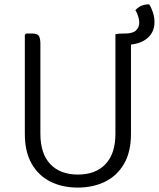

<svg xmlns="http://www.w3.org/2000/svg" viewBox="-20 -838 720 870"><path d="M92.5 -231.5V-680L98.5 -686H127Q150.5 -686 156.8 -674.2Q163 -662.5 163 -640V-232.5Q163 -141.5 208 -94.2Q253 -47 333 -47Q413 -47 458 -94.2Q503 -141.5 503 -232.5V-683Q516 -686 537 -686H544.5Q581.5 -686 596.2 -700Q611 -714 611 -736Q611 -749 605.8 -765Q600.5 -781 593.5 -792Q619 -819.5 656 -818Q665.5 -804.5 672.8 -782.2Q680 -760 680 -738Q680 -695.5 652 -668.8Q624 -642 573.5 -636V-231.5Q573.5 -150 542.2 -96Q511 -42 456.5 -15Q402 12 332 12Q262.5 12 208.5 -15Q154.5 -42 123.5 -96Q92.5 -150 92.5 -231.5Z"/></svg>

Font: Signika Negative SC Light
Style: Regular
Weight: 300
Designer: Anna Giedryś
Foundry: Anna Giedryś
Version: Version 2.000; ttfautohint (v1.8.3) -l 8 -r 50 -G 200 -x 9 -